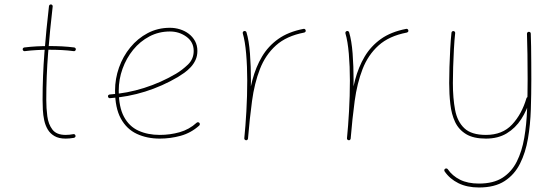

<svg xmlns="http://www.w3.org/2000/svg" viewBox="-20 -622 2507 863"><path d="M320.8 -399.4Q321.3 -402.8 319.1 -405.5Q316.9 -408.2 313.5 -408.7Q286.6 -412.1 258.8 -413.6Q231 -415 201.7 -415Q173.3 -415 145.3 -413.6Q117.2 -412.1 89.4 -408.7Q85.9 -408.2 83.7 -405.5Q81.5 -402.8 82 -399.4Q82.5 -396 85.2 -393.8Q87.9 -391.6 91.3 -392.1Q118.7 -395.5 146.5 -397Q174.3 -398.4 201.7 -398.4Q230.5 -398.4 258.1 -397Q285.6 -395.5 311.5 -392.1Q314.9 -391.6 317.6 -393.8Q320.3 -396 320.8 -399.4ZM209.5 -602.1Q206.1 -602.5 203.4 -600.3Q200.7 -598.1 200.2 -594.7Q188 -490.2 179.7 -385.5Q171.4 -280.8 171.4 -173.3Q171.4 -152.3 172.6 -128.4Q173.8 -104.5 178.7 -81.5Q183.6 -58.6 194.6 -40Q205.6 -21.5 225.1 -10.3Q244.6 1 274.9 1Q283.2 1 292.7 0.2Q302.2 -0.5 312.5 -2.4Q315.9 -3.4 318.1 -6.1Q320.3 -8.8 319.3 -12.2Q318.8 -15.6 315.9 -17.8Q313 -20 309.6 -19Q292 -15.6 274.9 -15.6Q233.9 -15.6 215.6 -39.6Q197.3 -63.5 192.6 -99.9Q188 -136.2 188 -173.3Q188 -279.8 196.3 -384Q204.6 -488.3 216.8 -592.8Q217.3 -596.2 215.1 -598.9Q212.9 -601.6 209.5 -602.1Z M743.7 -480.5Q785.6 -480.5 818.1 -456.8Q850.6 -433.1 850.6 -393.1Q850.6 -356.4 824.5 -331.5Q798.3 -306.6 771 -290.5Q703.1 -250.5 627.4 -226.6Q551.8 -202.6 473.1 -197.3Q469.7 -196.8 467.3 -194.6Q464.8 -192.4 465.3 -188.5Q465.8 -185.1 468.3 -182.6Q470.7 -180.2 474.1 -180.7Q554.7 -186 632.6 -210.4Q710.4 -234.9 779.8 -275.9Q793.5 -284.2 808.6 -294.9Q823.7 -305.7 837.2 -320.1Q850.6 -334.5 858.9 -352.5Q867.2 -370.6 867.2 -393.1Q867.2 -418 856.7 -437.3Q846.2 -456.5 828.6 -470Q811 -483.4 789.1 -490.2Q767.1 -497.1 743.7 -497.1Q689 -497.1 643.8 -473.1Q598.6 -449.2 565.7 -408.9Q532.7 -368.7 514.9 -318.4Q497.1 -268.1 497.1 -214.8Q497.1 -136.7 523.2 -89.1Q549.3 -41.5 595 -20.3Q640.6 1 698.2 1Q746.1 1 792.2 -11.7Q838.4 -24.4 875.5 -57.6Q877.9 -60.1 878.2 -63.7Q878.4 -67.4 876 -69.8Q874 -72.3 870.1 -72.5Q866.2 -72.8 863.8 -70.3Q830.6 -40 787.6 -27.8Q744.6 -15.6 698.2 -15.6Q644 -15.6 602.3 -34.7Q560.5 -53.7 537.1 -97.4Q513.7 -141.1 513.7 -214.8Q513.7 -265.6 530.8 -313Q547.9 -360.4 578.6 -398.2Q609.4 -436 651.6 -458.3Q693.8 -480.5 743.7 -480.5Z M1354 -485.4Q1353.5 -488.8 1350.6 -491Q1347.7 -493.2 1344.2 -492.2Q1275.9 -479 1230.7 -446.8Q1185.5 -414.6 1157.7 -367.7Q1129.9 -320.8 1114.5 -262.2Q1099.1 -203.6 1091.6 -137.2Q1084 -70.8 1078.1 -0.5Q1077.6 2.9 1080.1 5.4Q1082.5 7.8 1085.9 8.3Q1089.8 8.8 1092 6.3Q1094.2 3.9 1094.7 0.5Q1102.1 -88.4 1112.8 -168Q1123.5 -247.6 1148.2 -311.3Q1172.9 -375 1220.2 -417.7Q1267.6 -460.4 1347.2 -475.6Q1350.6 -476.6 1352.8 -479.2Q1355 -481.9 1354 -485.4ZM1085.4 8.3Q1088.9 8.8 1091.6 6.6Q1094.2 4.4 1094.7 1Q1100.1 -51.8 1104 -121.1Q1107.9 -190.4 1107.9 -259.8Q1107.9 -324.2 1103.5 -381.8Q1099.1 -439.5 1087.9 -476.6Q1086.9 -480 1083.7 -481.7Q1080.6 -483.4 1077.1 -482.4Q1073.7 -481.4 1072 -478.3Q1070.3 -475.1 1071.3 -471.7Q1081.5 -437 1086.4 -380.4Q1091.3 -323.7 1091.3 -259.8Q1091.3 -190.9 1087.4 -122.1Q1083.5 -53.2 1078.1 -1Q1077.6 2.4 1079.8 5.1Q1082 7.8 1085.4 8.3Z M1815.4 -485.4Q1814.9 -488.8 1812 -491Q1809.1 -493.2 1805.7 -492.2Q1737.3 -479 1692.1 -446.8Q1647 -414.6 1619.1 -367.7Q1591.3 -320.8 1575.9 -262.2Q1560.5 -203.6 1553 -137.2Q1545.4 -70.8 1539.6 -0.5Q1539.1 2.9 1541.5 5.4Q1543.9 7.8 1547.4 8.3Q1551.3 8.8 1553.5 6.3Q1555.7 3.9 1556.2 0.5Q1563.5 -88.4 1574.2 -168Q1585 -247.6 1609.6 -311.3Q1634.3 -375 1681.6 -417.7Q1729 -460.4 1808.6 -475.6Q1812 -476.6 1814.2 -479.2Q1816.4 -481.9 1815.4 -485.4ZM1546.9 8.3Q1550.3 8.8 1553 6.6Q1555.7 4.4 1556.2 1Q1561.5 -51.8 1565.4 -121.1Q1569.3 -190.4 1569.3 -259.8Q1569.3 -324.2 1564.9 -381.8Q1560.5 -439.5 1549.3 -476.6Q1548.3 -480 1545.2 -481.7Q1542 -483.4 1538.6 -482.4Q1535.2 -481.4 1533.4 -478.3Q1531.7 -475.1 1532.7 -471.7Q1543 -437 1547.9 -380.4Q1552.7 -323.7 1552.7 -259.8Q1552.7 -190.9 1548.8 -122.1Q1544.9 -53.2 1539.6 -1Q1539.1 2.4 1541.3 5.1Q1543.5 7.8 1546.9 8.3Z M2018.6 -482.4Q2015.1 -482.9 2012.5 -480.7Q2009.8 -478.5 2009.3 -475.1Q2005.9 -444.3 2003.7 -403.1Q2001.5 -361.8 2000.2 -320.8Q1999 -279.8 1999 -248.5Q1999 -198.7 2004.2 -153.6Q2009.3 -108.4 2025.6 -73.7Q2042 -39.1 2075.2 -19Q2108.4 1 2164.1 1Q2218.8 1 2257.8 -22.7Q2296.9 -46.4 2322.8 -86.4Q2348.6 -126.5 2362.8 -175.3Q2363.8 -178.7 2362.1 -181.9Q2360.4 -185.1 2356.9 -186Q2353.5 -187 2350.3 -185.3Q2347.2 -183.6 2346.2 -180.2Q2325.2 -108.9 2281.7 -62.3Q2238.3 -15.6 2164.1 -15.6Q2099.1 -15.6 2067.4 -45.4Q2035.6 -75.2 2025.6 -127.9Q2015.6 -180.7 2015.6 -248.5Q2015.6 -279.3 2016.8 -320.1Q2018.1 -360.8 2020.3 -401.9Q2022.5 -442.9 2025.9 -473.1Q2026.4 -476.6 2024.2 -479.2Q2022 -481.9 2018.6 -482.4ZM2356.9 -479Q2353.5 -479 2351.1 -476.6Q2348.6 -474.1 2348.6 -470.2Q2350.1 -434.1 2350.8 -377.9Q2351.6 -321.8 2351.6 -266.6Q2351.6 -197.8 2349.1 -129.9Q2346.7 -62 2336.4 -2.2Q2326.2 57.6 2303 104Q2279.8 150.4 2238.8 176.8Q2197.8 203.1 2132.8 203.1Q2082.5 203.1 2047.9 185.8Q2013.2 168.5 1992.7 138.7Q1990.7 135.7 1987.1 135.3Q1983.4 134.8 1980.5 136.7Q1977.5 138.7 1977.1 142.1Q1976.6 145.5 1978.5 148.4Q2001.5 182.1 2040.5 201.4Q2079.6 220.7 2132.8 220.7Q2203.6 220.7 2248 191.9Q2292.5 163.1 2317.4 113.5Q2342.3 64 2353 1.2Q2363.8 -61.5 2366 -130.6Q2368.2 -199.7 2368.2 -266.6Q2368.2 -303.7 2367.9 -341.3Q2367.7 -378.9 2367.2 -412.6Q2366.7 -446.3 2365.7 -470.7Q2365.7 -474.6 2363.3 -476.8Q2360.8 -479 2356.9 -479Z"/></svg>

Font: Mikhak VF
Style: Regular
Weight: 100
Designer: Amin Abedi
Version: Version 3.001